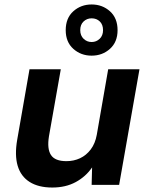

<svg xmlns="http://www.w3.org/2000/svg" viewBox="-20 -827 667 859"><path d="M214 12Q152 12 112.5 -13Q73 -38 59 -85.5Q45 -133 57 -202L112 -517H252L199 -217Q190 -161 208 -133.5Q226 -106 277 -106Q310 -106 338 -119Q366 -132 386 -158.5Q406 -185 413 -224L464 -517H604L513 0H390L392 -78Q364 -37 319 -12.5Q274 12 214 12ZM390 -578Q342 -578 308 -608.5Q274 -639 274 -692Q274 -746 308 -776.5Q342 -807 390 -807Q438 -807 472 -776.5Q506 -746 506 -692Q506 -639 472 -608.5Q438 -578 390 -578ZM390 -639Q411 -639 426 -653.5Q441 -668 441 -692Q441 -717 426.5 -731Q412 -745 390 -745Q369 -745 354 -731Q339 -717 339 -692Q339 -668 354 -653.5Q369 -639 390 -639Z"/></svg>

Font: DM Sans 11pt ExtraBold
Style: Italic
Weight: 800
Italic angle: -10°
Version: Version 4.004;gftools[0.9.30]